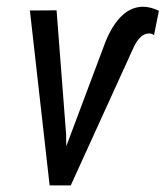

<svg xmlns="http://www.w3.org/2000/svg" viewBox="-20 -560 500 580"><path d="M179.7 -154.3 180.2 -118.2 299.3 -435.5Q342.8 -539.6 412.6 -539.6Q434.6 -539.6 460 -527.3L445.3 -454.1Q437.5 -459 430.7 -459Q404.3 -459 384.8 -419.4L193.8 0H129.9L70.3 -528.3L150.9 -528.8Z"/></svg>

Font: MAUL Condensed Italic
Style: Condenced Regular Italic
Weight: 400
Italic angle: -12°
Designer: MAUL
Version: Version 1.0; 2020; ttfautohint (v1.8.3)